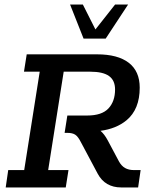

<svg xmlns="http://www.w3.org/2000/svg" viewBox="-20 -821 675 841"><path d="M5 0 16 -76H86L154 -507H85L97 -583H405Q496 -583 544 -546Q592 -509 592 -437Q592 -342 534 -294Q489 -257 420 -248Q437 -234 452 -206L501 -114Q512 -94 528 -85Q544 -76 567 -76H596L585 0H510Q476 0 450 -15Q424 -30 408 -60L335 -197Q322 -223 309.5 -231Q297 -239 276 -239H263L275 -315H362Q426 -315 455 -346Q484 -377 484 -429Q484 -469 457.5 -488Q431 -507 375 -507H259L191 -76H280L268 0ZM346 -652 287 -801H343L398 -692L484 -801H541L443 -652Z"/></svg>

Font: Rokkitt SemiBold Medium
Style: Italic
Weight: 500
Italic angle: -9°
Version: Version 3.103